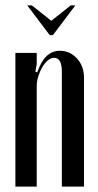

<svg xmlns="http://www.w3.org/2000/svg" viewBox="-20 -691 364 711"><path d="M118 -423Q145 -503 201 -503Q239 -503 265 -474.5Q291 -446 291 -404V0H209V-426Q209 -477 180 -477Q169 -477 157.5 -467.5Q146 -458 137 -443Q128 -428 122 -409Q116 -390 116 -372V0H37V-495H116V-454L111 -425ZM98 -671 170 -614 242 -671H259L176 -561H164L81 -671Z"/></svg>

Font: Moniqa SemBd Narrow Heading
Style: Regular
Weight: 600
Width: 4
Designer: Rajesh Rajput
Foundry: Rajesh Rajput
Version: Version 1.000